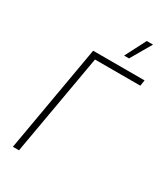

<svg xmlns="http://www.w3.org/2000/svg" viewBox="-218 -995 948 1090"><g transform="rotate(30 256.0 -450.0)"><path d="M53 0H93L209 -662H506L512 -700H175ZM452 -900H411L341 -764H373Z"/></g></svg>

Font: Fixel Text 20240404 ExtraLight
Style: Italic
Weight: 200
Width: 4
Italic angle: -10°
Designer: AlfaBravo + MacPaw
Foundry: Kyrylo Tkachov, Marchela Mozhyna, Serhii Makarenko, Maria Weinstein, Zakhar Kryvoshyya
Version: Version 1.211;Glyphs 3.2 (3225)